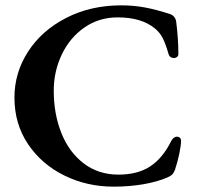

<svg xmlns="http://www.w3.org/2000/svg" viewBox="-20 -684 749 718"><path d="M34 -319Q34 -412 85 -491Q136 -570 227.5 -617Q319 -664 433 -664Q480 -664 522.5 -656Q565 -648 614 -632Q636 -625 639 -602Q647 -538 647 -484Q648 -476 642.5 -471.5Q637 -467 630 -467Q623 -467 617.5 -471Q612 -475 610 -483Q600 -518 589.5 -539.5Q579 -561 560 -577Q510 -619 420 -619Q350 -619 295.5 -581Q241 -543 211 -480Q181 -417 181 -345Q181 -258 209.5 -186.5Q238 -115 293 -73Q348 -31 423 -31Q495 -31 542 -62Q589 -93 621 -158Q625 -165 630.5 -169Q636 -173 642 -173Q648 -173 652.5 -169Q657 -165 657 -157Q657 -140 650.5 -109Q644 -78 634 -48Q629 -36 623 -30.5Q617 -25 605 -20Q568 -4 516 5Q464 14 405 14Q305 14 220 -28Q135 -70 84.5 -145.5Q34 -221 34 -319Z"/></svg>

Font: EB Garamond SemiBold
Style: Regular
Weight: 600
Designer: Georg Duffner and Octavio Pardo
Foundry: Georg Duffner
Version: Version 1.000